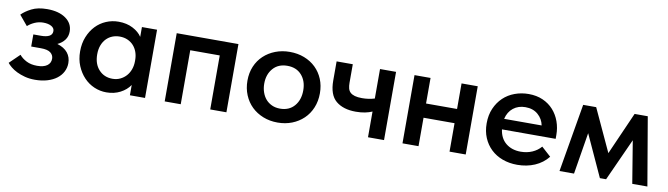

<svg xmlns="http://www.w3.org/2000/svg" viewBox="-31 -851 4348 1250"><g transform="rotate(10 2143.0 -225.5)"><path d="M207 8Q170 8 140 0Q110 -8 86.5 -19.5Q63 -31 46 -45Q29 -59 20 -71L87 -136Q105 -114 134.5 -99Q164 -84 205 -84Q248 -84 271 -100.5Q294 -117 294 -146Q294 -170 274.5 -185.5Q255 -201 210 -201H146V-281H197Q232 -281 251.5 -291.5Q271 -302 271 -325Q271 -345 250.5 -356.5Q230 -368 197 -368Q168 -368 141.5 -356.5Q115 -345 95 -327L40 -393Q63 -417 104 -438Q145 -459 207 -459Q284 -459 330 -426.5Q376 -394 376 -340Q376 -308 358.5 -284.5Q341 -261 311 -247Q357 -233 380 -204.5Q403 -176 403 -136Q403 -106 389.5 -79.5Q376 -53 350.5 -33.5Q325 -14 288.5 -3Q252 8 207 8Z M679 8Q637 8 598.5 -8.5Q560 -25 530.5 -56Q501 -87 483 -130Q465 -173 465 -226Q465 -279 482.5 -322Q500 -365 529 -395.5Q558 -426 597 -442.5Q636 -459 679 -459Q733 -459 773.5 -438Q814 -417 834 -386V-451H934V0H834V-68Q811 -34 770.5 -13Q730 8 679 8ZM703 -86Q731 -86 754 -97Q777 -108 793.5 -126.5Q810 -145 819 -170Q828 -195 828 -224V-232Q828 -260 819.5 -284Q811 -308 795 -326Q779 -344 755.5 -354.5Q732 -365 703 -365Q677 -365 654.5 -356Q632 -347 615 -329.5Q598 -312 588 -286Q578 -260 578 -226Q578 -162 613 -124Q648 -86 703 -86Z M1064 -451H1472V0H1365V-357H1170V0H1064Z M1811 8Q1759 8 1715 -9.5Q1671 -27 1639 -58Q1607 -89 1589 -132.5Q1571 -176 1571 -227Q1571 -279 1589 -321.5Q1607 -364 1639.5 -394.5Q1672 -425 1716 -442Q1760 -459 1811 -459Q1863 -459 1907 -442Q1951 -425 1983 -394Q2015 -363 2032.5 -320.5Q2050 -278 2050 -227Q2050 -175 2032 -131.5Q2014 -88 1981.5 -57Q1949 -26 1905.5 -9Q1862 8 1811 8ZM1811 -84Q1871 -84 1905.5 -124Q1940 -164 1940 -227Q1940 -289 1905.5 -328Q1871 -367 1811 -367Q1751 -367 1716.5 -327.5Q1682 -288 1682 -227Q1682 -197 1691 -170.5Q1700 -144 1716.5 -125Q1733 -106 1757 -95Q1781 -84 1811 -84Z M2408 -170Q2388 -161 2361 -155.5Q2334 -150 2300 -150Q2217 -150 2169 -190Q2121 -230 2121 -325V-451H2228V-329Q2228 -308 2232 -292Q2236 -276 2247 -265.5Q2258 -255 2277 -249.5Q2296 -244 2325 -244Q2369 -244 2408 -256V-451H2514V0H2408Z M2947 -188H2742V0H2636V-451H2742V-282H2947V-451H3054V0H2947Z M3395 8Q3342 8 3297.5 -8.5Q3253 -25 3221 -55.5Q3189 -86 3171 -128.5Q3153 -171 3153 -224Q3153 -279 3172 -322.5Q3191 -366 3223 -396.5Q3255 -427 3298.5 -443Q3342 -459 3390 -459Q3443 -459 3484.5 -440.5Q3526 -422 3554.5 -390Q3583 -358 3598 -316Q3613 -274 3613 -228V-202H3258Q3266 -143 3305 -111.5Q3344 -80 3403 -80Q3444 -80 3478.5 -95Q3513 -110 3536 -137L3598 -81Q3563 -37 3510.5 -14.5Q3458 8 3395 8ZM3384 -371Q3337 -371 3304 -345Q3271 -319 3260 -272H3508Q3500 -314 3467.5 -342.5Q3435 -371 3384 -371Z M3751 -451H3837L3967 -170L4091 -451H4178L4255 0H4155L4109 -280L3982 0H3941L3815 -275L3770 0H3674Z"/></g></svg>

Font: Tilda Sans Semibold
Style: Regular
Weight: 600
Designer: ParaType Ltd
Foundry: ParaType Ltd
Version: Version 1.009